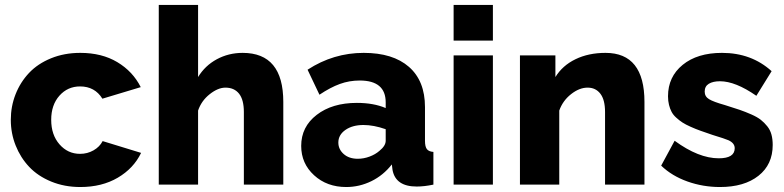

<svg xmlns="http://www.w3.org/2000/svg" viewBox="-20 -750 3186 780"><path d="M306.2 9.8Q241.7 9.8 187.7 -12.5Q133.8 -34.7 98.4 -72.3Q63 -109.9 43.5 -159.2Q23.9 -208.5 23.9 -263.2Q23.9 -317.9 43.2 -366.9Q62.5 -416 97.9 -453.6Q133.3 -491.2 187.3 -513.2Q241.2 -535.2 306.2 -535.2Q393.6 -535.2 456.5 -497.6Q519.5 -460 551.8 -396L396 -349.1Q365.2 -398.9 305.2 -398.9Q254.9 -398.9 221.4 -361.3Q188 -323.7 188 -263.2Q188 -202.1 221.7 -163.6Q255.4 -125 305.2 -125Q335 -125 359.9 -139.2Q384.8 -153.3 397 -176.8L553.2 -128.9Q522.9 -65.9 458.5 -28.1Q394 9.8 306.2 9.8Z M1130.9 0H970.7V-294.9Q970.7 -344.7 951.2 -369.4Q931.6 -394 896 -394Q865.7 -394 832 -367.4Q798.3 -340.8 784.7 -300.8V0H625V-730H784.7V-437Q813 -483.4 860.8 -509.3Q908.7 -535.2 965.8 -535.2Q1130.9 -535.2 1130.9 -335.9Z M1203.6 -157.2Q1203.6 -234.9 1266.6 -283.4Q1329.6 -332 1429.7 -332Q1498 -332 1546.9 -311V-334Q1546.9 -422.9 1441.4 -422.9Q1398.9 -422.9 1360.6 -408.9Q1322.3 -395 1277.8 -365.2L1229.5 -466.8Q1334.5 -535.2 1457.5 -535.2Q1576.2 -535.2 1641.4 -478.3Q1706.5 -421.4 1706.5 -314.9V-178.2Q1706.5 -154.3 1714.1 -144.3Q1721.7 -134.3 1740.7 -132.8V0Q1703.6 7.8 1672.9 7.8Q1587.4 7.8 1574.7 -59.1L1571.8 -82Q1537.1 -37.6 1488.5 -13.9Q1439.9 9.8 1386.7 9.8Q1308.1 9.8 1255.9 -38.1Q1203.6 -85.9 1203.6 -157.2ZM1521.5 -137.2Q1546.9 -157.7 1546.9 -178.2V-225.1Q1498 -242.2 1456.5 -242.2Q1412.1 -242.2 1383.3 -222.2Q1354.5 -202.1 1354.5 -170.9Q1354.5 -143.6 1376.2 -124.3Q1397.9 -105 1433.6 -105Q1457.5 -105 1481.2 -113.8Q1504.9 -122.6 1521.5 -137.2Z M1822.8 -585V-730H1982.4V-585ZM1822.8 0V-524.9H1982.4V0Z M2598.1 0H2438V-294.9Q2438 -344.7 2418.9 -369.4Q2399.9 -394 2367.2 -394Q2333.5 -394 2299.8 -367.4Q2266.1 -340.8 2252 -300.8V0H2092.3V-524.9H2236.3V-437Q2265.1 -483.9 2318.1 -509.5Q2371.1 -535.2 2439.9 -535.2Q2598.1 -535.2 2598.1 -335.9Z M2904.8 9.8Q2835.9 9.8 2772.7 -12.7Q2709.5 -35.2 2666 -77.1L2720.7 -178.2Q2817.9 -106.9 2899.9 -106.9Q2964.8 -106.9 2964.8 -147.9Q2964.8 -168.5 2939.5 -180.2Q2926.8 -186 2874 -202.1Q2845.2 -211.9 2825.9 -218.8Q2806.6 -225.6 2785.9 -234.9Q2765.1 -244.1 2752.4 -252.4Q2739.7 -260.7 2727.3 -272Q2714.8 -283.2 2708.3 -295.7Q2701.7 -308.1 2697.8 -324Q2693.8 -339.8 2693.8 -358.9Q2693.8 -438 2753.4 -486.6Q2813 -535.2 2913.1 -535.2Q3032.7 -535.2 3114.7 -460.9L3052.7 -360.8Q2967.8 -419.9 2904.8 -419.9Q2876.5 -419.9 2859.6 -409.7Q2842.8 -399.4 2842.8 -377.9Q2842.8 -357.9 2860.4 -347.2Q2877.9 -336.4 2924.8 -323.2Q2960.9 -312 2984.4 -304Q3007.8 -295.9 3032.2 -285.2Q3056.6 -274.4 3070.8 -263.2Q3085 -252 3096.9 -237.1Q3108.9 -222.2 3114 -203.4Q3119.1 -184.6 3119.1 -161.1Q3119.1 -81.5 3061.3 -35.9Q3003.4 9.8 2904.8 9.8Z"/></svg>

Font: Raleway-v4020 ExtraBold
Style: Regular
Weight: 800
Designer: Matt McInerney, Pablo Impallari, Rodrigo Fuenzalida
Foundry: Matt McInerney, Pablo Impallari, Rodrigo Fuenzalida
Version: Version 4.020;PS 004.020;hotconv 1.0.88;makeotf.lib2.5.64775